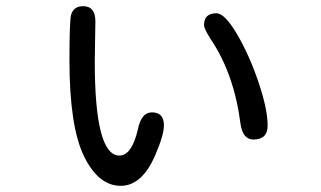

<svg xmlns="http://www.w3.org/2000/svg" viewBox="-20 -564 1040 622"><path d="M511 -158Q511 -127 484 -64Q441 38 371 38Q299 38 252 -58Q205 -155 205 -369Q205 -492 210 -515Q218 -544 249 -544Q289 -544 289 -495L287 -365Q287 -60 367 -60Q407 -60 427 -146Q438 -200 472 -200Q511 -200 511 -158ZM681 -521Q708 -521 747.5 -454Q787 -387 817 -299Q847 -211 847 -157Q847 -112 801 -112Q766 -112 759 -164Q738 -326 662 -438Q641 -471 641 -483Q641 -521 681 -521Z"/></svg>

Font: 寒蝉全圆体
Style: Regular
Weight: 400
Designer: Warren2060
      Designed by Motoya company      

      [Varela Round]
      Joe Prince(Latin component); Avraham Cornf
Foundry: ChillType
Version: Version 3.200